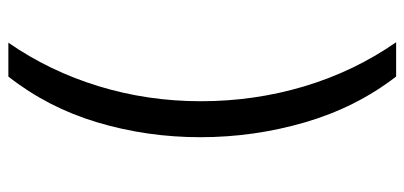

<svg xmlns="http://www.w3.org/2000/svg" viewBox="-274 -558 967 459"><g transform="rotate(90 209.5 -328.5)"><path d="M82 135Q150 37 186 -80.5Q222 -198 222 -325Q222 -453 186.5 -572Q151 -691 81 -792H163Q237 -696 272.5 -574Q308 -452 308 -324Q308 -196 272.5 -77.5Q237 41 163 135Z"/></g></svg>

Font: hexuoriya05
Style: Book
Weight: 400
Designer: Jelle Bosma - Monotype Design Team
Foundry: Monotype Imaging Inc.
Version: Version 2.003